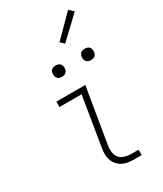

<svg xmlns="http://www.w3.org/2000/svg" viewBox="-236 -1056 972 1144"><g transform="rotate(-30 250.0 -484.5)"><path d="M331 0Q310 0 289.5 -3.5Q269 -7 251.5 -16.5Q234 -26 221.5 -41Q209 -56 202.5 -75Q196 -94 196 -115.5Q196 -137 200 -158L255 -493H103V-530H302L239 -152Q235 -129 237.5 -106.5Q240 -84 253 -67.5Q266 -51 287.5 -44Q309 -37 331 -37H384V0ZM406 -641Q397 -641 388.5 -644Q380 -647 374.5 -654Q369 -661 367.5 -670.5Q366 -680 368 -690Q369 -696 372 -702Q375 -708 381 -712Q387 -716 393.5 -717.5Q400 -719 406 -719Q416 -719 424.5 -716Q433 -713 438.5 -706Q444 -699 445.5 -689.5Q447 -680 445 -670Q444 -664 440.5 -658Q437 -652 431.5 -648Q426 -644 419.5 -642.5Q413 -641 406 -641ZM206 -641Q197 -641 188.5 -644Q180 -647 174.5 -654Q169 -661 167.5 -670.5Q166 -680 168 -690Q169 -696 172 -702Q175 -708 181 -712Q187 -716 193.5 -717.5Q200 -719 206 -719Q216 -719 224.5 -716Q233 -713 238.5 -706Q244 -699 245.5 -689.5Q247 -680 245 -670Q244 -664 240.5 -658Q237 -652 231.5 -648Q226 -644 219.5 -642.5Q213 -641 206 -641ZM321 -803 296 -827 437 -969 467 -941Z"/></g></svg>

Font: Iosevka Slab XLtObl
Style: Regular
Weight: 200
Italic angle: -9°
Monospace: yes
Designer: Belleve Invis
Foundry: Belleve Invis
Version: Version 11.1.1; ttfautohint (v1.8.3)